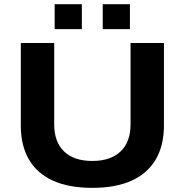

<svg xmlns="http://www.w3.org/2000/svg" viewBox="-20 -895 891 927"><path d="M425.5 12Q312.2 12 235.5 -22.8Q158.9 -57.7 119.7 -125Q80.5 -192.4 80.5 -289.3V-687.4H241.7V-294.6Q241.7 -209.7 289.4 -163.8Q337 -117.9 425.5 -117.9Q513.9 -117.9 562.1 -163.8Q610.3 -209.7 610.3 -294.6V-687.4H771.5V-289.3Q771.5 -192.4 731.9 -125Q692.3 -57.7 615.5 -22.8Q538.7 12 425.5 12ZM243.9 -754.3V-874.8H375.2V-754.3ZM476 -754.3V-874.8H607.3V-754.3Z"/></svg>

Font: Archivo SemiBold SemiExpanded
Style: Regular
Weight: 600
Width: 6
Version: Version 2.001